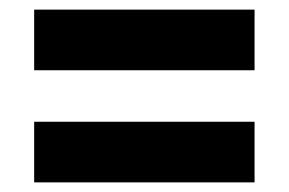

<svg xmlns="http://www.w3.org/2000/svg" viewBox="-20 -531 600 399"><path d="M509 -511V-385H51V-511ZM509 -278V-152H51V-278Z"/></svg>

Font: Roboto Serif ExtraBold
Style: Regular
Weight: 800
Designer: Greg Gazdowicz
Foundry: Commercial Type
Version: Version 1.008